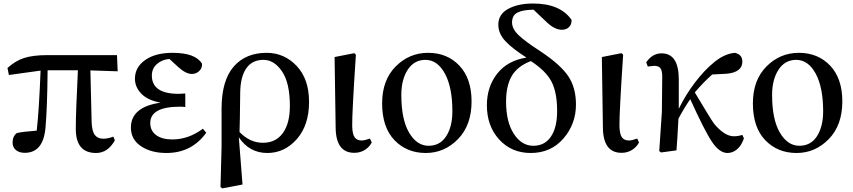

<svg xmlns="http://www.w3.org/2000/svg" viewBox="-20 -834 4734 1065"><path d="M481.4 -443.4 488.3 -157.2Q490.2 -105.5 506.3 -85Q522.5 -64.5 553.7 -64.5Q578.1 -64.5 608.4 -76.2L617.2 -55.7Q578.1 14.6 512.7 14.6Q400.4 14.6 400.4 -119.1Q400.4 -208 412.1 -444.3H244.1Q242.2 -235.4 232.4 -127Q220.7 13.7 117.2 13.7Q86.9 13.7 68.4 -1.5Q49.8 -16.6 49.8 -43.9Q49.8 -78.1 73.2 -95.7Q103.5 -103.5 183.6 -109.4Q196.3 -217.8 205.1 -442.4L29.3 -418L21.5 -457Q64.5 -496.1 113.3 -512.2Q162.1 -528.3 245.1 -528.3H628.9L632.8 -438.5Z M1105.5 -120.1 1124 -97.7Q1043 14.6 903.3 14.6Q818.4 14.6 762.2 -22.9Q706.1 -60.5 706.1 -126Q706.1 -241.2 871.1 -264.6Q799.8 -277.3 764.2 -314Q728.5 -350.6 728.5 -397.5Q728.5 -460.9 785.2 -501Q841.8 -541 937.5 -541Q1064.5 -541 1100.6 -480.5Q1102.5 -458 1085.9 -440.9Q1069.3 -423.8 1043.9 -423.8Q1010.7 -423.8 967.8 -462.9L919.9 -506.8Q878.9 -503.9 850.6 -479Q822.3 -454.1 822.3 -415Q822.3 -313.5 971.7 -313.5Q986.3 -313.5 1007.8 -315.4V-240.2Q996.1 -242.2 978.5 -242.2Q813.5 -242.2 813.5 -151.4Q813.5 -108.4 846.2 -84.5Q878.9 -60.5 936.5 -60.5Q1025.4 -60.5 1105.5 -120.1Z M1438.5 -42Q1509.8 -42 1548.8 -95.7Q1587.9 -149.4 1587.9 -246.1Q1587.9 -374 1544.4 -438Q1501 -502 1441.4 -502Q1379.9 -502 1347.2 -456.5Q1314.5 -411.1 1312.5 -325.2Q1310.5 -144.5 1308.6 -101.6Q1366.2 -42 1438.5 -42ZM1209 -18.6V-234.4Q1210 -388.7 1276.4 -464.8Q1342.8 -541 1459 -541Q1556.6 -541 1625.5 -468.3Q1694.3 -395.5 1694.3 -268.6Q1694.3 -139.6 1626.5 -62.5Q1558.6 14.6 1462.9 14.6Q1363.3 14.6 1304.7 -72.3L1325.2 189.5L1212.9 210.9L1203.1 203.1Z M1945.3 13.7Q1842.8 13.7 1841.8 -127L1835.9 -517.6L1945.3 -539.1L1954.1 -530.3Q1932.6 -207 1933.6 -134.8Q1934.6 -89.8 1947.3 -72.3Q1960 -54.7 1986.3 -54.7Q2002 -54.7 2032.2 -65.4L2042 -43.9Q2030.3 -19.5 2004.4 -2.9Q1978.5 13.7 1945.3 13.7Z M2341.8 14.6Q2236.3 14.6 2168 -56.6Q2099.6 -127.9 2099.6 -260.7Q2099.6 -389.6 2174.8 -465.3Q2250 -541 2354.5 -541Q2460.9 -541 2528.3 -469.7Q2595.7 -398.4 2595.7 -271.5Q2595.7 -139.6 2520.5 -62.5Q2445.3 14.6 2341.8 14.6ZM2357.4 -25.4Q2420.9 -25.4 2455.1 -78.6Q2489.3 -131.8 2489.3 -216.8Q2489.3 -349.6 2447.8 -425.8Q2406.2 -502 2339.8 -502Q2277.3 -502 2241.7 -447.3Q2206.1 -392.6 2206.1 -307.6Q2206.1 -171.9 2249 -98.6Q2292 -25.4 2357.4 -25.4Z M2938.5 -25.4Q3001 -25.4 3035.6 -75.7Q3070.3 -126 3070.3 -217.8Q3070.3 -320.3 3039.6 -380.4Q3008.8 -440.4 2924.8 -495.1Q2851.6 -467.8 2819.3 -413.6Q2787.1 -359.4 2787.1 -269.5Q2787.1 -158.2 2830.1 -91.8Q2873 -25.4 2938.5 -25.4ZM3014.6 -709 2939.5 -780.3Q2877.9 -779.3 2849.1 -763.7Q2820.3 -748 2820.3 -709Q2820.3 -673.8 2856.9 -638.7Q2893.6 -603.5 2981.4 -546.9Q3089.8 -474.6 3132.3 -411.1Q3174.8 -347.7 3174.8 -253.9Q3174.8 -146.5 3105.5 -65.9Q3036.1 14.6 2923.8 14.6Q2817.4 14.6 2749 -60.1Q2680.7 -134.8 2680.7 -250Q2680.7 -352.5 2737.8 -425.3Q2794.9 -498 2900.4 -514.6Q2823.2 -563.5 2783.7 -605.5Q2744.1 -647.5 2744.1 -697.3Q2744.1 -754.9 2798.8 -784.7Q2853.5 -814.5 2936.5 -814.5Q3087.9 -814.5 3150.4 -723.6Q3151.4 -699.2 3136.7 -684.1Q3122.1 -668.9 3096.7 -668.9Q3057.6 -668.9 3014.6 -709Z M3427.7 13.7Q3325.2 13.7 3324.2 -127L3318.4 -517.6L3427.7 -539.1L3436.5 -530.3Q3415 -207 3416 -134.8Q3417 -89.8 3429.7 -72.3Q3442.4 -54.7 3468.8 -54.7Q3484.4 -54.7 3514.6 -65.4L3524.4 -43.9Q3512.7 -19.5 3486.8 -2.9Q3460.9 13.7 3427.7 13.7Z M4097.7 -85.9 4106.4 -66.4Q4092.8 -26.4 4068.4 -5.9Q4043.9 14.6 4015.6 14.6Q3970.7 14.6 3929.2 -47.4Q3887.7 -109.4 3808.6 -284.2Q3773.4 -232.4 3743.2 -175.8Q3737.3 -61.5 3732.4 0L3646.5 11.7L3636.7 3.9L3651.4 -213.9L3653.3 -409.2Q3653.3 -441.4 3643.6 -455.1Q3633.8 -468.8 3609.4 -468.8Q3603.5 -468.8 3588.9 -466.8Q3574.2 -464.8 3573.2 -464.8L3564.5 -488.3Q3598.6 -538.1 3649.4 -538.1Q3745.1 -538.1 3745.1 -393.6V-230.5Q3783.2 -308.6 3835.4 -377Q3887.7 -445.3 3939.5 -487.3Q3996.1 -535.2 4055.7 -541Q4097.7 -532.2 4097.7 -492.2Q4097.7 -432.6 4008.8 -424.8L3930.7 -420.9Q3881.8 -377.9 3834 -321.3Q3920.9 -175.8 3940.4 -148.4Q3996.1 -81.1 4046.9 -78.1Q4076.2 -78.1 4097.7 -85.9Z M4398.4 14.6Q4293 14.6 4224.6 -56.6Q4156.2 -127.9 4156.2 -260.7Q4156.2 -389.6 4231.4 -465.3Q4306.6 -541 4411.1 -541Q4517.6 -541 4585 -469.7Q4652.3 -398.4 4652.3 -271.5Q4652.3 -139.6 4577.1 -62.5Q4502 14.6 4398.4 14.6ZM4414.1 -25.4Q4477.5 -25.4 4511.7 -78.6Q4545.9 -131.8 4545.9 -216.8Q4545.9 -349.6 4504.4 -425.8Q4462.9 -502 4396.5 -502Q4334 -502 4298.3 -447.3Q4262.7 -392.6 4262.7 -307.6Q4262.7 -171.9 4305.7 -98.6Q4348.6 -25.4 4414.1 -25.4Z"/></svg>

Font: GenYoMin TW TTF SemiBold
Style: Regular
Weight: 600
Version: Version 1.300